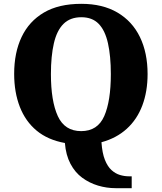

<svg xmlns="http://www.w3.org/2000/svg" viewBox="-20 -745 846 1003"><path d="M584 238Q537 238 492 224.5Q447 211 409.5 183.5Q372 156 348 110.5Q324 65 319 2Q230 -14 171.5 -62.5Q113 -111 83.5 -187Q54 -263 54 -359Q54 -470 93 -552Q132 -634 209.5 -679.5Q287 -725 405 -725Q516 -725 593.5 -679.5Q671 -634 711 -551.5Q751 -469 751 -358Q751 -267 723.5 -194Q696 -121 642 -72Q588 -23 510 -2Q514 55 528 90Q542 125 562.5 143.5Q583 162 606.5 169Q630 176 652 176H668V238ZM404 -60Q490 -60 524.5 -138.5Q559 -217 559 -358Q559 -452 544 -519Q529 -586 495.5 -620.5Q462 -655 405 -655Q347 -655 312 -620.5Q277 -586 261.5 -519Q246 -452 246 -358Q246 -217 282 -138.5Q318 -60 404 -60Z"/></svg>

Font: Noto Rashi Hebrew ExtraBold
Style: Regular
Weight: 800
Version: Version 1.006